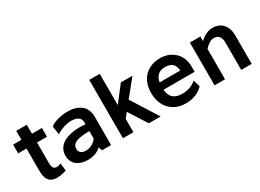

<svg xmlns="http://www.w3.org/2000/svg" viewBox="-28 -1436 2896 2137"><g transform="rotate(-30 1419.5 -367.5)"><path d="M392.1 -437H264.2V-176.8Q264.2 -130.9 276.6 -110.8Q289.1 -90.8 319.8 -90.8Q325.7 -90.8 331.5 -91.6Q337.4 -92.3 343.5 -94Q349.6 -95.7 353.3 -96.7Q356.9 -97.7 364.3 -100.3Q371.6 -103 374 -104L384.8 -6.8Q315.4 15.1 262.2 15.1Q229.5 15.1 205.1 5.6Q180.7 -3.9 166.3 -19.3Q151.9 -34.7 143.1 -58.3Q134.3 -82 131.3 -106.4Q128.4 -130.9 128.9 -162.1V-437H22V-549.8H128.9V-665H264.2V-549.8H392.1Z M729 -565.9Q766.1 -565.9 799.3 -559.6Q832.5 -553.2 863 -538.3Q893.6 -523.4 915.5 -500.7Q937.5 -478 950.7 -442.9Q963.9 -407.7 963.9 -363.8V0H847.2L832 -45.9Q808.1 -27.3 790.3 -16.4Q772.5 -5.4 737.5 4.9Q702.6 15.1 661.1 15.1Q620.6 15.1 585.7 5.4Q550.8 -4.4 523.2 -23.9Q495.6 -43.5 479.7 -76.2Q463.9 -108.9 463.9 -150.9Q463.9 -205.6 492.2 -246.6Q520.5 -287.6 570.6 -310.8Q620.6 -334 687.3 -342.3Q753.9 -350.6 832 -342.8V-373Q832 -413.6 799.6 -434.8Q767.1 -456.1 713.9 -456.1Q668.5 -456.1 616.9 -439.9Q565.4 -423.8 520 -394L504.9 -503.9Q539.6 -531.2 601.6 -548.6Q663.6 -565.9 729 -565.9ZM832 -159.2V-255.9Q793 -255.4 762.9 -253.2Q732.9 -251 702.1 -244.9Q671.4 -238.8 651.6 -228.5Q631.8 -218.3 619.4 -200.7Q606.9 -183.1 606.9 -159.2Q606.9 -121.1 630.1 -103.5Q653.3 -85.9 691.9 -85.9Q730.5 -85.9 767.8 -104.5Q805.2 -123 832 -159.2Z M1448.7 0 1299.8 -232.9 1250.5 -171.9V0H1115.7V-750H1250.5V-348.1L1406.7 -549.8H1555.7L1385.7 -339.8L1600.6 0Z M1914.6 -565.9Q2030.8 -565.9 2105 -493.7Q2179.2 -421.4 2177.2 -293.9L2176.3 -241.2H1776.4Q1783.2 -168 1822 -133.1Q1860.8 -98.1 1941.4 -98.1Q2001 -98.1 2049.3 -118.9Q2097.7 -139.6 2117.2 -164.1L2144.5 -74.2Q2106.4 -32.7 2049.3 -8.8Q1992.2 15.1 1920.4 15.1Q1794.4 15.1 1716.8 -64.9Q1639.2 -145 1639.2 -277.8Q1639.2 -347.2 1660.9 -402.6Q1682.6 -458 1720.7 -493.4Q1758.8 -528.8 1808.3 -547.4Q1857.9 -565.9 1914.6 -565.9ZM1914.6 -452.1Q1800.8 -452.1 1780.3 -334H2046.4Q2039.6 -395 2009.3 -423.6Q1979 -452.1 1914.6 -452.1Z M2589.4 -565.9Q2677.2 -565.9 2724.1 -510.7Q2771 -455.6 2771 -362.8V0H2636.2V-347.2Q2636.2 -460 2547.4 -460Q2491.2 -460 2428.2 -390.1V0H2293.5V-549.8H2428.2V-491.2Q2511.7 -565.9 2589.4 -565.9Z"/></g></svg>

Font: Stilu SemiBold
Style: Regular
Weight: 600
Designer: Genilson Lima Santos
Foundry: Genilson Lima Santos
Version: Version 1.200;PS 001.200;hotconv 1.0.88;makeotf.lib2.5.64775